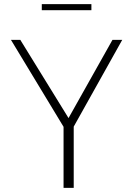

<svg xmlns="http://www.w3.org/2000/svg" viewBox="-20 -902 640 922"><path d="M285.2 0V-293L32.7 -710.4H77.6L309.1 -335L520 -710.4H566.9L334 -293.9V0ZM180.7 -853V-882.3H418.9V-853Z"/></svg>

Font: Comme Thin
Style: Regular
Weight: 250
Version: Version 1.000;gftools[0.9.27]